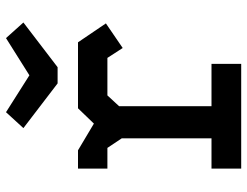

<svg xmlns="http://www.w3.org/2000/svg" viewBox="-112 -712 824 640"><g transform="rotate(-90 300.0 -392.0)"><path d="M58 -544V-446H127L159 -398V-99H58V0H407V-99H266V-407L302 -446H427L460 -395L542 -451L479 -544H259L208 -491L119 -544ZM396 -612 545 -726 493 -784 369 -706 246 -784 193 -726 342 -612Z"/></g></svg>

Font: Kode Mono SemiBold
Style: Regular
Weight: 600
Monospace: yes
Designer: Isa Ozler
Foundry: Kadena LLC
Version: Version 1.206;gftools[0.9.28]